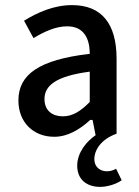

<svg xmlns="http://www.w3.org/2000/svg" viewBox="-20 -523 543 751"><path d="M326 -242 331 -243V-125L330 -123C296 -89 265 -68 226 -68C186 -68 154 -89 154 -136C154 -189 201 -225 326 -242ZM192 12C245 12 291 -16 332 -53L333 -54H342L354 6L351 8C321 29 282 72 282 125C282 180 320 208 372 208C398 208 434 198 456 182L434 137C424 143 412 147 398 147C374 147 349 132 349 100C349 62 377 21 436 0V-293C436 -431 377 -503 262 -503C191 -503 128 -475 74 -442L111 -374C153 -399 197 -420 243 -420C308 -420 330 -372 331 -317V-312H327C135 -289 52 -233 52 -130C52 -45 110 12 192 12Z"/></svg>

Font: Falling Sky
Style: Light
Weight: 400
Designer: Paul D. Hunt
Foundry: Adobe Systems Incorporated
Version: Version 1.02